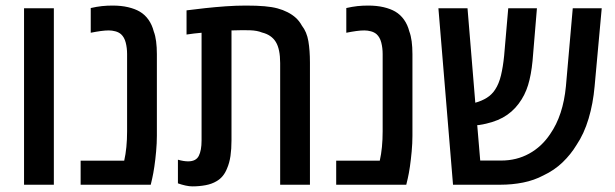

<svg xmlns="http://www.w3.org/2000/svg" viewBox="-20 -660 2196 686"><path d="M65.9 0V-630.4H172.4V0Z M268.1 0V-85.9H423.8Q434.1 -131.3 434.1 -190.9V-466.8Q434.1 -488.8 429.2 -507.8Q424.3 -526.9 412.6 -537.6Q404.3 -544.9 392.3 -548.1Q380.4 -551.3 368.7 -551.3Q356 -551.3 339.8 -549.1Q323.7 -546.9 304.2 -543V-631.3Q325.7 -636.2 344.2 -638.2Q362.8 -640.1 382.3 -640.1Q413.1 -640.1 437.7 -634.3Q462.4 -628.4 479 -618.7Q497.6 -607.9 510.5 -589.6Q523.4 -571.3 529.3 -547.9Q535.2 -532.7 537.8 -512.2Q540.5 -491.7 540.5 -466.8V-174.8Q540.5 -147.9 537.8 -118.9Q535.2 -89.8 531.5 -64.7Q527.8 -39.6 523.9 -22.9L518.6 0Z M667.5 5.9Q656.2 5.9 642.8 2.9Q629.4 0 615.7 -4.9V-89.4Q636.2 -83.5 652.3 -83.5Q680.2 -83.5 690.2 -103Q700.2 -122.6 700.2 -158.2V-543Q687 -542 673.6 -540.3Q660.2 -538.6 646.5 -536.6V-623Q677.2 -627 713.1 -630.9Q749 -634.8 786.6 -637.5Q824.2 -640.1 858.4 -640.1Q897.9 -640.1 925 -637.7Q952.1 -635.3 971.4 -630.1Q990.7 -625 1007.8 -616.2Q1024.9 -607.4 1037.4 -595.9Q1049.8 -584.5 1058.6 -568.4Q1076.2 -545.9 1081.8 -512.9Q1087.4 -480 1087.4 -436V0H981V-434.6Q981 -484.9 965.3 -510.3Q949.7 -535.6 916 -543.9Q899.4 -550.8 874 -551.8Q862.8 -552.2 846.2 -552.2Q829.6 -552.2 807.1 -551.3V-158.2Q807.1 -127.9 803.5 -102.8Q799.8 -77.6 791 -57.6Q778.8 -26.9 753.9 -12.7Q736.8 -2.4 714.4 1.7Q691.9 5.9 667.5 5.9Z M1181.2 0V-85.9H1336.9Q1347.2 -131.3 1347.2 -190.9V-466.8Q1347.2 -488.8 1342.3 -507.8Q1337.4 -526.9 1325.7 -537.6Q1317.4 -544.9 1305.4 -548.1Q1293.5 -551.3 1281.7 -551.3Q1269 -551.3 1252.9 -549.1Q1236.8 -546.9 1217.3 -543V-631.3Q1238.8 -636.2 1257.3 -638.2Q1275.9 -640.1 1295.4 -640.1Q1326.2 -640.1 1350.8 -634.3Q1375.5 -628.4 1392.1 -618.7Q1410.6 -607.9 1423.6 -589.6Q1436.5 -571.3 1442.4 -547.9Q1448.2 -532.7 1450.9 -512.2Q1453.6 -491.7 1453.6 -466.8V-174.8Q1453.6 -147.9 1450.9 -118.9Q1448.2 -89.8 1444.6 -64.7Q1440.9 -39.6 1437 -22.9L1431.6 0Z M1598.6 0 1546.4 -630.4H1650.4L1678.2 -293Q1701.2 -299.3 1719.2 -310.5Q1737.3 -321.8 1749 -339.8Q1762.7 -360.4 1770 -390.9Q1777.3 -421.4 1781.2 -460.4L1795.9 -630.4H1898.4L1882.8 -442.9Q1877.9 -392.1 1866.7 -355.7Q1855.5 -319.3 1833.5 -290Q1810.1 -258.3 1776.1 -239.7Q1742.2 -221.2 1692.4 -213.4Q1690.4 -213.4 1688.7 -213.1Q1687 -212.9 1685.1 -212.9L1695.8 -86.4H1771Q1825.7 -86.4 1870.6 -111.1Q1915.5 -135.7 1945.8 -181.2Q1992.2 -248 2002 -352.1L2026.4 -630.4H2129.9L2104.5 -351.6Q2099.1 -290 2083 -236.1Q2066.9 -182.1 2039.6 -141.6Q2019.5 -108.4 1990.2 -80.1Q1960.9 -51.8 1921.4 -33.2Q1888.2 -15.6 1849.1 -7.8Q1810.1 0 1767.6 0Z"/></svg>

Font: Open Sans
Style: Regular
Weight: 600
Width: 3
Foundry: Ascender Corporation
Version: Version 1.000